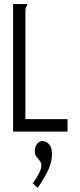

<svg xmlns="http://www.w3.org/2000/svg" viewBox="-20 -643 390 938"><path d="M44 -623H113V-616Q107 -610 105.5 -603Q104 -596 104 -579V-61H310V0H44ZM164 275 140 253Q158 229 170 205Q182 181 182 164Q182 152 174 142.5Q166 133 158 122.5Q150 112 150 96Q150 73 161.5 59.5Q173 46 189 46Q206 46 220 62Q234 78 234 111Q234 147 216 186.5Q198 226 164 275Z"/></svg>

Font: Inconsolata ExtraCondensed
Style: Regular
Weight: 400
Width: 2
Monospace: yes
Designer: Raph Levien, Cyreal, Brenton Simpson
Foundry: Raph Levien, Cyreal, Google
Version: Version 3.001; ttfautohint (v1.8.2.53-6de2)